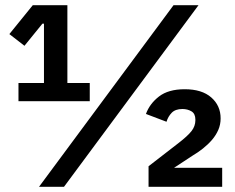

<svg xmlns="http://www.w3.org/2000/svg" viewBox="-20 -718 903 738"><path d="M51 -329V-399H149V-627H143L74 -542L16 -587L106 -698H239V-399H325V-329ZM130 0 647 -698H743L226 0ZM834 0H551V-79L666 -168Q701 -195 716 -214Q731 -233 731 -256V-258Q731 -281 716 -290Q701 -299 681 -299Q654 -299 640 -284.5Q626 -270 620 -250L541 -280Q555 -319 591 -347Q627 -375 690 -375Q756 -375 792 -343.5Q828 -312 828 -263Q828 -239 819 -218.5Q810 -198 795 -180.5Q780 -163 760.5 -147.5Q741 -132 719 -119L649 -73H834Z"/></svg>

Font: IBM Plex Sans Arabic SmBld
Style: Regular
Weight: 600
Designer: Mike Abbink, Paul van der Laan, Pieter van Rosmalen, Wael Morcos, Khajak Apelian
Foundry: Bold Monday
Version: Version 1.005